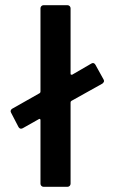

<svg xmlns="http://www.w3.org/2000/svg" viewBox="-20 -720 442 740"><path d="M379 -414Q381 -410 381 -408Q381 -403 375 -398L255 -331Q252 -329 252 -325V-12Q252 -7 248.5 -3.5Q245 0 240 0H148Q143 0 139.5 -3.5Q136 -7 136 -12V-257Q136 -260 134.5 -261Q133 -262 132 -262Q131 -262 130 -261L68 -226Q64 -224 61 -224Q55 -224 51 -231L23 -285Q21 -289 21 -291Q21 -297 27 -301L133 -361Q136 -363 136 -367V-688Q136 -693 139.5 -696.5Q143 -700 148 -700H240Q245 -700 248.5 -696.5Q252 -693 252 -688V-436Q252 -433 253.5 -432.5Q255 -432 256 -432Q257 -432 258 -432L332 -475Q336 -477 338 -477Q344 -477 348 -470Z"/></svg>

Font: LinhAnh SemBd
Style: Regular
Weight: 600
Monospace: yes
Designer: Jeremy Tribby
Foundry: Tribby Type
Version: Version 1.408